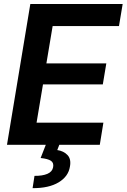

<svg xmlns="http://www.w3.org/2000/svg" viewBox="-20 -748 654 992"><path d="M16.1 0 136.7 -727.5H613.8L594.7 -613.3H252L219.7 -420.4H529.3L511.2 -312H202.1L168.9 -114.3H514.2L495.6 0ZM217.8 -2.9H287.6L275.9 27.3Q309.1 32.2 328.9 53.2Q348.6 74.2 341.3 112.8Q333.5 163.6 283 194.1Q232.4 224.6 148.4 224.1L158.2 160.6Q198.7 161.1 224.4 150.4Q250 139.6 254.4 116.2Q258.8 93.3 243.2 82.8Q227.5 72.3 189.9 68.4Z"/></svg>

Font: Inter Display Semi Bold
Style: Italic
Weight: 600
Italic angle: -9.39999°
Designer: Rasmus Andersson
Foundry: rsms
Version: Version 4.000;git-4fc901f